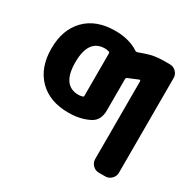

<svg xmlns="http://www.w3.org/2000/svg" viewBox="-162 -704 1111 1098"><g transform="rotate(30 393.5 -155.0)"><path d="M298 -413Q189 -413 189 -260Q189 -107 298 -107Q307 -107 323 -111Q330 -112 330 -122V-398Q330 -408 323 -409Q307 -413 298 -413ZM298 10Q173 10 102 -62.5Q31 -135 31 -260Q31 -385 102 -457.5Q173 -530 298 -530Q391 -530 453 -489Q460 -484 468 -487L511 -502Q564 -520 621 -520H664Q687 -520 704 -503Q721 -486 721 -463V163Q721 186 704 203Q687 220 664 220H621Q598 220 581 203Q564 186 564 163V-351Q564 -354 561.5 -356Q559 -358 556 -357L491 -330Q483 -327 483 -318V-111Q483 -46 436 -21Q377 10 298 10Z"/></g></svg>

Font: Rounded Mplus 1c ExtraBold
Style: Regular
Weight: 800
Version: Version 1.059.20150529